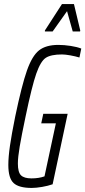

<svg xmlns="http://www.w3.org/2000/svg" viewBox="-20 -917 420 945"><path d="M21 -105Q21 -144 29 -199.5Q37 -255 55 -344Q87 -497 112.5 -569.5Q138 -642 172 -669Q206 -696 267 -696Q296 -696 328 -691Q360 -686 380 -678L371 -634Q351 -640 326 -644.5Q301 -649 285 -649Q231 -649 205.5 -632.5Q180 -616 158.5 -554.5Q137 -493 106 -344Q86 -249 77 -196Q68 -143 68 -112Q68 -69 83.5 -54Q99 -39 135 -39Q171 -39 199 -49L255 -310H183L193 -357H313L239 -10Q216 -2 187 3Q158 8 136 8Q73 8 47 -16Q21 -40 21 -105ZM201 -762V-767L285 -897H344L375 -767L374 -762H338L310 -862L239 -762Z"/></svg>

Font: Saira Ultra Condensed Light
Style: Italic
Weight: 300
Width: 1
Italic angle: -12°
Designer: Hector Gatti with collaboration of the Omnibus-Type team
Foundry: Omnibus-Type
Version: Version 1.001; ttfautohint (v1.8)